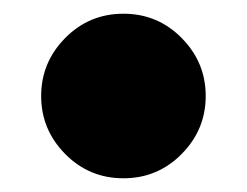

<svg xmlns="http://www.w3.org/2000/svg" viewBox="-20 -461 360 280"><path d="M245 -236.5Q210 -201 160 -201Q110 -201 75 -236.5Q40 -272 40 -321Q40 -370 75 -405.5Q110 -441 160 -441Q210 -441 245 -405.5Q280 -370 280 -321Q280 -272 245 -236.5Z"/></svg>

Font: Nacelle Black
Style: Regular
Weight: 900
Designer: Sora Sagano
Foundry: Sora Sagano
Version: Version 1.000;FEAKit 1.0